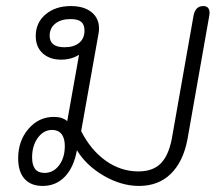

<svg xmlns="http://www.w3.org/2000/svg" viewBox="-20 -604 732 634"><path d="M40 -81Q40 -139 74 -178.5Q108 -218 158 -218Q186 -218 202 -204L241 -423Q215 -407 182 -407Q144 -407 121 -428Q98 -449 98 -485Q98 -529 130.5 -556.5Q163 -584 214 -584Q257 -584 282 -564Q307 -544 307 -510Q307 -501 305 -491L248 -171Q280 -108 329.5 -73Q379 -38 437 -38Q484 -38 510 -63.5Q536 -89 547 -144L619 -552Q625 -584 651 -584Q672 -584 672 -561L671 -552L599 -144Q585 -70 544 -30Q503 10 439 10Q381 10 323 -23.5Q265 -57 234 -108Q224 -52 194.5 -21Q165 10 121 10Q82 10 61 -13.5Q40 -37 40 -81ZM259 -503Q259 -523 248 -532Q237 -541 213 -541Q181 -541 162.5 -526Q144 -511 144 -486Q144 -448 193 -448Q224 -448 241.5 -462.5Q259 -477 259 -503ZM194 -122Q194 -148 183 -161.5Q172 -175 152 -175Q124 -175 105 -149Q86 -123 86 -84Q86 -33 127 -33Q156 -33 175 -58Q194 -83 194 -122Z"/></svg>

Font: Kodchasan ExtraLight
Style: Italic
Weight: 275
Italic angle: -10°
Version: Version 1.000; ttfautohint (v1.6)